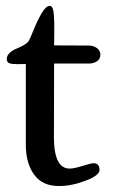

<svg xmlns="http://www.w3.org/2000/svg" viewBox="-20 -621 401 650"><path d="M316.9 -45.4Q316.9 -27.3 269.8 -9.3Q222.7 8.8 179.2 8.8Q123.5 8.8 95.5 -29.8Q67.4 -68.4 67.4 -131.3V-404.3Q61.5 -404.3 51.5 -404.1Q41.5 -403.8 37.6 -403.8Q19.5 -403.8 11.2 -407.2Q2.9 -410.6 2.9 -420.9Q2.9 -432.6 12.5 -441.7Q22 -450.7 34.2 -455.6Q46.4 -460.4 59.1 -467.5Q71.8 -474.6 76.7 -481.4Q81.1 -488.3 94.2 -520.8Q107.4 -553.2 121.6 -577.1Q135.7 -601.1 148.9 -601.1Q154.3 -601.1 157.7 -593.8Q161.1 -586.4 162.4 -569.6Q163.6 -552.7 163.8 -540Q164.1 -527.3 163.6 -502.2Q163.1 -477.1 163.1 -467.3L279.3 -466.8Q296.4 -466.8 308.1 -458.3Q319.8 -449.7 319.8 -435.5Q319.8 -421.4 308.3 -413.6Q296.9 -405.8 279.8 -405.8H163.1L162.6 -156.2Q162.6 -50.3 215.8 -50.3Q230.5 -50.3 259.3 -59.3Q288.1 -68.4 296.9 -68.4Q316.9 -68.4 316.9 -45.4Z"/></svg>

Font: Corben
Style: Regular
Weight: 400
Designer: vernon adams
Foundry: vernon adams
Version: Version 1.100